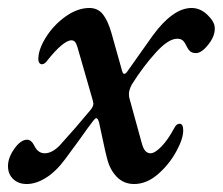

<svg xmlns="http://www.w3.org/2000/svg" viewBox="-36 -447 558 481"><path d="M-16 -31Q-16 -52 0 -74.5Q16 -97 32 -97Q43 -97 51 -80Q60 -63 76 -63Q94 -63 113 -82Q154 -127 192 -173Q198 -181 198 -188L196 -197L158 -329Q155 -339 151.5 -342.5Q148 -346 143 -346Q133 -346 117.5 -333Q102 -320 83 -296Q76 -286 69 -286Q65 -286 62.5 -289.5Q60 -293 60 -299Q60 -323 79 -353.5Q98 -384 128 -405.5Q158 -427 188 -427Q209 -427 221.5 -411.5Q234 -396 243 -365L270 -269Q272 -262 275 -262Q279 -262 283 -268L346 -357Q397 -427 444 -427Q466 -427 484 -409.5Q502 -392 502 -377Q503 -357 486 -335.5Q469 -314 455 -314Q446 -314 441 -318Q436 -322 432 -330Q427 -341 422 -345.5Q417 -350 408 -350Q386 -350 355 -316Q323 -281 294 -235Q287 -221 287 -212Q287 -203 289 -198L319 -89Q323 -74 328.5 -68.5Q334 -63 341 -63Q352 -63 368.5 -80Q385 -97 401 -127Q406 -137 414 -137Q423 -137 423 -120Q423 -99 405 -66.5Q387 -34 359 -10Q331 14 300 14Q274 14 256.5 -4Q239 -22 232 -51Q227 -70 224 -85.5Q221 -101 218 -113L212 -141Q209 -151 205 -151Q203 -151 198 -145Q184 -127 163 -97L127 -48Q104 -17 79 -1.5Q54 14 31 14Q10 14 -3 1.5Q-16 -11 -16 -31Z"/></svg>

Font: EB Garamond SemiBold
Style: Italic
Weight: 600
Italic angle: -17.2°
Designer: Georg Duffner and Octavio Pardo
Foundry: Georg Duffner
Version: Version 1.000